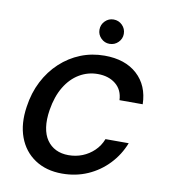

<svg xmlns="http://www.w3.org/2000/svg" viewBox="-80 -766 749 847"><g transform="rotate(10 294.0 -342.5)"><path d="M254 12Q183 12 132.5 -21.5Q82 -55 60 -114.5Q38 -174 50 -252Q59 -315 85.5 -366.5Q112 -418 152.5 -455.5Q193 -493 243 -513Q293 -533 350 -533Q442 -533 496 -484Q550 -435 552 -351H448Q446 -397 414.5 -422.5Q383 -448 334 -448Q290 -448 252 -425.5Q214 -403 188 -360Q162 -317 152 -255Q145 -211 150 -177Q155 -143 171 -120Q187 -97 211.5 -85Q236 -73 268 -73Q301 -73 330 -84.5Q359 -96 382 -118Q405 -140 417 -171H521Q500 -117 460.5 -75.5Q421 -34 368.5 -11Q316 12 254 12ZM361 -588Q339 -588 323 -604Q307 -620 307 -642Q307 -665 323 -681Q339 -697 361 -697Q384 -697 400 -681Q416 -665 416 -642Q416 -620 400 -604Q384 -588 361 -588Z"/></g></svg>

Font: DM Sans 10pt Medium
Style: Italic
Weight: 500
Italic angle: -10°
Version: Version 4.004;gftools[0.9.30]